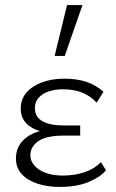

<svg xmlns="http://www.w3.org/2000/svg" viewBox="-20 -731 458 759"><path d="M215 8Q169 8 129.5 -4.5Q90 -17 66.5 -42Q43 -67 43 -105Q43 -159 89 -191Q135 -223 225 -223V-202Q177 -202 140.5 -212Q104 -222 83 -244.5Q62 -267 62 -301Q62 -339 84.5 -365Q107 -391 146 -405.5Q185 -420 234 -420Q286 -420 324 -406.5Q362 -393 389 -368L362 -325Q340 -350 307 -364Q274 -378 228 -378Q199 -378 174 -370Q149 -362 133.5 -345.5Q118 -329 118 -303Q118 -269 147.5 -252Q177 -235 233 -235H297V-195H233Q163 -195 131.5 -173Q100 -151 100 -117Q100 -94 117 -75.5Q134 -57 162.5 -47Q191 -37 228 -37Q276 -37 315 -50.5Q354 -64 379 -90L399 -58Q377 -31 330 -11.5Q283 8 215 8ZM196 -510 245 -711H306L236 -510Z"/></svg>

Font: Ysabeau Office Light
Style: Regular
Weight: 300
Designer: Christian Thalmann (Catharsis Fonts)
Version: Version 2.001;gftools[0.9.30]; featfreeze: tnum,lnum,ss02